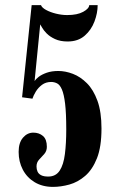

<svg xmlns="http://www.w3.org/2000/svg" viewBox="-20 -720 474 752"><path d="M187.5 12Q146.5 12 116 -6.2Q85.5 -24.5 69.2 -55.8Q53 -87 53 -125Q53 -161 70 -180.8Q87 -200.5 110.5 -200.5Q133 -200.5 148.2 -187.5Q163.5 -174.5 163.5 -145Q163.5 -128.5 153.5 -117Q143.5 -105.5 133.2 -94.8Q123 -84 123 -68Q123 -57 127 -48Q131 -39 141 -33.8Q151 -28.5 169 -28.5Q198.5 -28.5 213.8 -51.8Q229 -75 234.2 -116.8Q239.5 -158.5 239.5 -212.5Q239.5 -276.5 235 -313.8Q230.5 -351 222.5 -369.5Q214.5 -388 203.5 -393.5Q192.5 -399 180.5 -399Q159.5 -399 144.5 -387.8Q129.5 -376.5 120.2 -361.2Q111 -346 107 -333.5L66.5 -339L104 -700H140.5Q144 -690 160.5 -681Q177 -672 199.5 -666.5Q222 -661 243 -661Q283 -661 306 -673.8Q329 -686.5 329.5 -700H362.5Q362.5 -669 350 -635.8Q337.5 -602.5 311.5 -580Q285.5 -557.5 245 -557.5Q216 -557.5 195.5 -567Q175 -576.5 162.8 -589Q150.5 -601.5 144.8 -612Q139 -622.5 137.5 -624.5L115.5 -402.5Q119.5 -409.5 131.2 -418.8Q143 -428 162.5 -435Q182 -442 208.5 -442Q236 -442 265.5 -430.8Q295 -419.5 320.5 -394Q346 -368.5 361.8 -325Q377.5 -281.5 377.5 -216.5Q377.5 -145 359.8 -100.2Q342 -55.5 313.5 -31Q285 -6.5 251.8 2.8Q218.5 12 187.5 12Z"/></svg>

Font: Imbue Thin 10pt ExtraBold
Style: Regular
Weight: 800
Version: Version 1.102